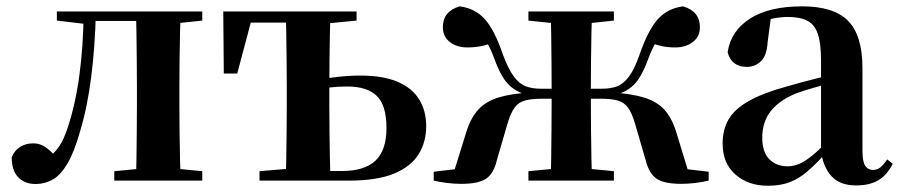

<svg xmlns="http://www.w3.org/2000/svg" viewBox="-20 -572 2850 608"><path d="M92.8 10.7Q58.5 10.7 37.8 -10.6Q17 -31.9 17 -74Q26.6 -96.8 44.6 -107.4Q62.7 -118.1 85.2 -118.1Q105.9 -118.1 123.2 -106.6Q140.5 -95.1 159.3 -73V-60.3H134.4V-73.7Q154.4 -89.2 168 -109.6Q181.6 -129.9 193.2 -164.2Q218.5 -239.5 231.1 -331.7Q243.8 -423.8 245 -535.7H283.7Q280.9 -422.3 268.6 -326.4Q256.3 -230.5 233.1 -154.6Q214.9 -90 193.4 -53.8Q171.9 -17.5 147 -3.4Q122 10.7 92.8 10.7ZM160.1 -506.8V-535.7H263.9V-495.5H256.1ZM265.1 -505.7V-535.7H454.2V-505.7ZM341.9 0V-29.9L450.2 -40.2H513.3L620.5 -29.9V0ZM410.6 0Q411.6 -25.5 412.1 -67.4Q412.6 -109.4 413.1 -154.7Q413.6 -200 413.6 -234.8V-301.2Q413.6 -335.7 413.1 -381Q412.6 -426.4 412.1 -468.7Q411.6 -511 410.6 -535.7H552.1Q551.1 -511 550.1 -468.7Q549.1 -426.4 548.6 -381Q548.1 -335.7 548.1 -301.2V-234.8Q548.1 -200 548.6 -154.7Q549.1 -109.4 550.1 -67.4Q551.1 -25.5 552.1 0ZM480.8 -495.5V-535.7H620.5V-506.8L513.3 -495.5Z M955.6 0V-30.5H1063.5Q1133.3 -30.5 1168.6 -62.9Q1203.8 -95.4 1203.8 -166.5Q1203.8 -238.7 1173.1 -268.4Q1142.3 -298.1 1079.9 -298.1Q1049.5 -298.1 1023.2 -294.9Q996.8 -291.8 970.8 -285.8V-316.8Q1008.6 -324 1046.9 -328.3Q1085.3 -332.7 1121.2 -332.7Q1193.4 -332.7 1239.3 -312.9Q1285.2 -293.2 1307.4 -257.1Q1329.6 -221 1329.6 -172.1Q1329.6 -122.3 1305.4 -83.4Q1281.2 -44.5 1227.6 -22.2Q1173.9 0 1083.4 0ZM884.9 0Q885.9 -25.5 886.5 -67.4Q887.1 -109.4 887.6 -154.7Q888.1 -200 888.1 -234.8V-301.2Q888.1 -335.7 887.6 -381Q887.1 -426.4 886.5 -468.7Q885.9 -511 884.9 -535.7H1026.6Q1025.6 -511 1024.7 -468.7Q1023.9 -426.4 1023.4 -381Q1022.9 -335.7 1022.9 -301.2V-234.8Q1022.9 -200 1023.4 -154.7Q1023.9 -109.4 1024.7 -67.4Q1025.6 -25.5 1026.6 0ZM688.7 -339.1 687 -535.7H957.1V-500.4H718.5L783.1 -534.2L731.2 -339.1ZM801.8 0V-29.9L924.5 -40.2H955.6V0ZM957.1 -495.5V-535.7H1109.2V-506.8L991.5 -495.5Z M1353.4 0V-28.2L1505 -46L1412.5 -11.8L1456.6 -153.9Q1470.7 -198.8 1494.3 -224.7Q1517.9 -250.5 1558.1 -263.1Q1598.4 -275.7 1662.9 -279.4L1660.4 -269.4Q1620.2 -276.7 1593.8 -300.9Q1567.4 -325.1 1545.1 -386.8Q1533.7 -418.5 1521.6 -437.1Q1509.5 -455.6 1488.3 -479.7L1541.6 -436.9Q1521.9 -429.3 1502 -425.6Q1482.2 -421.8 1459.4 -421.8Q1426.9 -421.8 1404.6 -438.9Q1382.4 -456 1382.4 -485.9Q1382.4 -536.4 1435.7 -551.9Q1484.2 -545.7 1515.2 -511.4Q1546.1 -477.1 1572.5 -399.3Q1590.1 -352 1607.9 -328.7Q1625.7 -305.4 1646.3 -298.2Q1666.9 -291.1 1691 -291.1H1789V-259.4H1697.1Q1663.7 -259.4 1642.9 -253.9Q1622.2 -248.4 1609.8 -231.5Q1597.4 -214.7 1587.3 -181.4L1553.2 -64.1Q1543.4 -22.2 1519.1 -6Q1494.8 10.2 1440.7 10.2Q1418.7 10.2 1395.5 7.3Q1372.4 4.5 1353.4 0ZM2224.1 0Q2205.2 4.5 2182 7.3Q2158.8 10.2 2138.3 10.2Q2083.1 10.2 2059.3 -6Q2035.5 -22.2 2024.8 -64.1L1990.7 -181.4Q1980.9 -214.7 1968.3 -231.5Q1955.8 -248.4 1935.5 -253.9Q1915.3 -259.4 1881.1 -259.4H1789V-291.1H1887.2Q1913 -291.1 1933.1 -298.2Q1953.2 -305.4 1971.1 -328.7Q1988.9 -352 2005.4 -399.3Q2032.2 -477.1 2063.3 -511.4Q2094.5 -545.7 2143 -551.9Q2196.4 -536.4 2196.4 -485.6Q2196.4 -455.7 2173.7 -438.8Q2151.1 -421.8 2118.5 -421.8Q2095.1 -421.8 2077.2 -425.6Q2059.2 -429.3 2039.9 -436.9L2089.7 -479.7Q2068.5 -455.6 2056.7 -437.1Q2045 -418.5 2033.2 -386.8Q2010.9 -325.1 1984.6 -300.9Q1958.3 -276.7 1917.6 -269.4L1914.3 -279.4Q1978.9 -275.7 2019.5 -263.1Q2060.1 -250.5 2083.8 -224.7Q2107.6 -198.8 2121.4 -153.9L2164.8 -11.8L2072.5 -46L2224.1 -28.2ZM1723.2 0Q1724.9 -25.5 1725.4 -68.8Q1725.9 -112.1 1726.4 -163.8Q1726.9 -215.5 1726.9 -265.4V-283.9Q1726.9 -327.5 1726.4 -376.1Q1725.9 -424.6 1725.4 -467.8Q1724.9 -511 1723.2 -535.7H1854.8Q1853.8 -511 1852.9 -467.8Q1852 -424.6 1851.5 -376.1Q1851 -327.5 1851 -283.9V-265.4Q1851 -215.5 1851.5 -163.8Q1852 -112.1 1852.9 -68.8Q1853.8 -25.5 1854.8 0ZM1653.3 0V-29.9L1762.5 -40.2H1817.5L1924 -29.9V0ZM1653.3 -506.8V-535.7H1924V-506.8L1817.5 -495.5H1762.5Z M2411.6 16.2Q2349.2 16.2 2308.8 -19.4Q2268.3 -54.9 2268.3 -117.6Q2268.3 -161.2 2287 -193.6Q2305.7 -226.1 2350.1 -251.5Q2394.6 -277 2470.4 -297.9Q2509.8 -309.4 2559.4 -322Q2609 -334.6 2649 -344.4V-318.9Q2609 -308.9 2569 -297.6Q2528.9 -286.4 2502.1 -276.7Q2448.3 -254.9 2421.1 -220.6Q2393.8 -186.4 2393.8 -135.9Q2393.8 -90.4 2416.1 -67.9Q2438.3 -45.3 2475 -45.3Q2491.3 -45.3 2509.7 -52.6Q2528.1 -59.9 2552.4 -79.7Q2576.8 -99.4 2610.3 -135.5L2625.8 -82.4H2590.7Q2561.6 -50.6 2536.2 -28.7Q2510.7 -6.8 2481.4 4.7Q2452 16.2 2411.6 16.2ZM2691.1 15.2Q2639.6 15.2 2612.9 -14.2Q2586.2 -43.6 2579.9 -94V-96.5V-381.4Q2579.9 -434.7 2569.8 -464.5Q2559.7 -494.3 2536.6 -506.3Q2513.5 -518.3 2475 -518.3Q2449.4 -518.3 2422.3 -512.2Q2395.2 -506.1 2358.8 -491.2L2421.1 -516.3L2410.9 -439.2Q2408.3 -395.9 2389.6 -378Q2370.8 -360.2 2345.3 -360.2Q2296.1 -360.2 2284.2 -406.5Q2293.9 -473.5 2354.4 -512.7Q2414.9 -551.9 2520.1 -551.9Q2620.4 -551.9 2665.7 -505.9Q2711.1 -459.8 2711.1 -356.2V-94.8Q2711.1 -60.3 2719.8 -47Q2728.6 -33.8 2744.7 -33.8Q2756.3 -33.8 2766.3 -40.9Q2776.3 -48.1 2789.7 -67.2L2806.9 -53.4Q2789 -17.5 2761.2 -1.1Q2733.4 15.2 2691.1 15.2Z"/></svg>

Font: Noto Serif JP
Style: Regular
Weight: 200
Designer: Ryoko NISHIZUKA 西塚涼子 (kana & ideographs); Frank Grießhammer (Latin, Greek & Cyrillic); Wenlong ZHANG 张文龙 (bopomofo); San
Foundry: Adobe
Version: Version 2.001;hotconv 1.1.0;makeotfexe 2.6.0